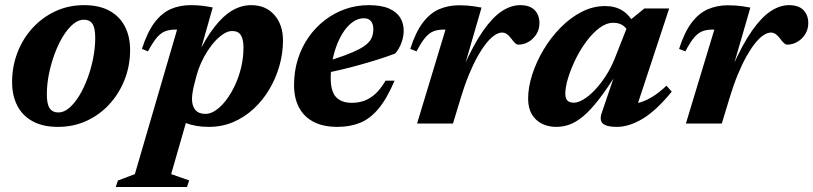

<svg xmlns="http://www.w3.org/2000/svg" viewBox="-20 -480 3160 746"><path d="M306.5 -460Q365.5 -460 405.2 -438.2Q445 -416.5 465.2 -377.2Q485.5 -338 485.5 -286Q485.5 -224.5 464.2 -170.5Q443 -116.5 405.2 -75.2Q367.5 -34 316.5 -10.5Q265.5 13 205.5 13Q146.5 13 106.8 -8.8Q67 -30.5 47 -69.8Q27 -109 27 -161Q27 -222 48 -276.2Q69 -330.5 107 -371.8Q145 -413 195.8 -436.5Q246.5 -460 306.5 -460ZM207 -43Q228 -43 248.8 -60.5Q269.5 -78 287.8 -108Q306 -138 320 -175.5Q334 -213 342 -253.8Q350 -294.5 350 -333.5Q350 -372 339 -387.8Q328 -403.5 305.5 -403.5Q284.5 -403.5 263.8 -386Q243 -368.5 224.8 -338.8Q206.5 -309 192.5 -271.2Q178.5 -233.5 170.2 -192.8Q162 -152 162 -113.5Q162 -75 173.2 -59Q184.5 -43 207 -43Z M735 -153Q730 -133.5 728 -119.5Q726 -105.5 726 -95.5Q726 -68 739 -52.8Q752 -37.5 778.5 -37.5Q798 -37.5 818.8 -51.8Q839.5 -66 858.8 -91.2Q878 -116.5 893.2 -149.2Q908.5 -182 917.2 -219.2Q926 -256.5 926 -294.5Q926 -327 916 -343.2Q906 -359.5 882 -359.5Q866.5 -359.5 850 -349.2Q833.5 -339 817.2 -321.8Q801 -304.5 786.5 -282Q772 -259.5 761 -235Q750 -210.5 743.5 -186ZM649.5 -48.5H715.5L645 196.5L715 221L706.5 246.5H430L438 221.5L504 196.5L668 -365Q666.5 -365 665 -365Q663.5 -365 661.5 -365Q640 -365 623 -359Q606 -353 590.2 -335Q574.5 -317 555 -280.5L531.5 -290Q552.5 -355.5 580.5 -392.5Q608.5 -429.5 643.5 -444.8Q678.5 -460 720.5 -460Q745.5 -460 764.2 -457.8Q783 -455.5 806.5 -451L753 -262L746.5 -264Q780 -333 814 -376.2Q848 -419.5 883.2 -439.8Q918.5 -460 956 -460Q1012.5 -460 1046 -422Q1079.5 -384 1079.5 -322.5Q1079.5 -272.5 1065.5 -223.8Q1051.5 -175 1026 -132.2Q1000.5 -89.5 965 -56.8Q929.5 -24 885.8 -5.5Q842 13 792 13Q740 13 701.8 -2.2Q663.5 -17.5 649.5 -48.5Z M1393 -409Q1372.5 -409 1353.2 -396.2Q1334 -383.5 1318 -361Q1302 -338.5 1290.2 -309Q1278.5 -279.5 1271.8 -245.8Q1265 -212 1265 -177Q1265 -124 1286.2 -102.2Q1307.5 -80.5 1346.5 -80.5Q1373 -80.5 1395.2 -88.5Q1417.5 -96.5 1438 -115Q1458.5 -133.5 1478 -166.5H1513Q1483.5 -97 1450.8 -57.8Q1418 -18.5 1379 -2.8Q1340 13 1291 13Q1237 13 1199.2 -6.2Q1161.5 -25.5 1142 -62Q1122.5 -98.5 1122.5 -149.5Q1122.5 -202.5 1137.2 -249.8Q1152 -297 1179 -335.5Q1206 -374 1242.5 -402Q1279 -430 1322.2 -445Q1365.5 -460 1412.5 -460Q1461.5 -460 1491.5 -446.8Q1521.5 -433.5 1535 -411.2Q1548.5 -389 1548.5 -361Q1548.5 -337.5 1539.8 -313.8Q1531 -290 1515.5 -272Q1484 -260 1449 -249Q1414 -238 1377.2 -227.8Q1340.5 -217.5 1303.5 -208.8Q1266.5 -200 1230.5 -192.5L1232.5 -236.5Q1283.5 -251.5 1318.5 -264.5Q1353.5 -277.5 1375.8 -289.2Q1398 -301 1409.8 -313Q1421.5 -325 1426 -338.2Q1430.5 -351.5 1430.5 -367Q1430.5 -380.5 1426.2 -389.8Q1422 -399 1414 -404Q1406 -409 1393 -409Z M1711 -365Q1709.5 -365 1707.8 -365Q1706 -365 1704 -365Q1682.5 -365 1665.8 -359Q1649 -353 1633.2 -335Q1617.5 -317 1598.5 -280.5L1574 -290Q1595 -355.5 1623 -392.2Q1651 -429 1686.2 -444.2Q1721.5 -459.5 1763.5 -459.5Q1780.5 -459.5 1794.2 -458.5Q1808 -457.5 1821.5 -455.5Q1835 -453.5 1851 -450.5L1781.5 -211L1780.5 -218.5Q1820 -307.5 1857.2 -360.5Q1894.5 -413.5 1930.2 -436.8Q1966 -460 2001 -460Q2038.5 -460 2057.2 -440.8Q2076 -421.5 2076 -390Q2076 -366.5 2064.2 -347.5Q2052.5 -328.5 2033.8 -317.5Q2015 -306.5 1994 -306.5Q1988 -306.5 1981.5 -312.5Q1975 -318.5 1966.5 -330Q1957.5 -342 1949 -347.8Q1940.5 -353.5 1930.5 -353.5Q1917.5 -353.5 1901.8 -343Q1886 -332.5 1869.5 -312Q1853 -291.5 1835.8 -260.8Q1818.5 -230 1802 -190Q1785.5 -150 1770.5 -100.5L1740 0H1600.5Z M2318.5 -43 2373.5 -204.5H2382Q2340.5 -137 2307.2 -94.2Q2274 -51.5 2246 -28.2Q2218 -5 2192.8 4Q2167.5 13 2141.5 13Q2110.5 13 2085.8 0.8Q2061 -11.5 2046.5 -35.8Q2032 -60 2032 -97Q2032 -141 2048 -190.5Q2064 -240 2092 -287Q2120 -334 2157.8 -372.5Q2195.5 -411 2239.8 -433.8Q2284 -456.5 2331 -456.5Q2369.5 -456.5 2397.5 -439.5Q2425.5 -422.5 2446.5 -383.5L2423.5 -350Q2417 -368.5 2402 -380Q2387 -391.5 2363 -391.5Q2336 -391.5 2309.2 -371.5Q2282.5 -351.5 2258.5 -319.2Q2234.5 -287 2216.2 -249.5Q2198 -212 2187.2 -176.8Q2176.5 -141.5 2176.5 -116.5Q2176.5 -97.5 2184.8 -89.2Q2193 -81 2210 -81Q2226 -81 2247.2 -93.8Q2268.5 -106.5 2290.5 -129.5Q2312.5 -152.5 2332.8 -183.5Q2353 -214.5 2367.5 -250L2427 -401L2483.5 -447H2580L2444.5 -36L2422.5 -75.5Q2446 -75.5 2469.2 -82.8Q2492.5 -90 2517.2 -105.5Q2542 -121 2569.5 -147L2590 -124Q2531 -51.5 2478 -19.2Q2425 13 2376.5 13Q2336.5 13 2322.2 0Q2308 -13 2318.5 -43Z M2755.5 -365Q2754 -365 2752.2 -365Q2750.5 -365 2748.5 -365Q2727 -365 2710.2 -359Q2693.5 -353 2677.8 -335Q2662 -317 2643 -280.5L2618.5 -290Q2639.5 -355.5 2667.5 -392.2Q2695.5 -429 2730.8 -444.2Q2766 -459.5 2808 -459.5Q2825 -459.5 2838.8 -458.5Q2852.5 -457.5 2866 -455.5Q2879.5 -453.5 2895.5 -450.5L2826 -211L2825 -218.5Q2864.5 -307.5 2901.8 -360.5Q2939 -413.5 2974.8 -436.8Q3010.5 -460 3045.5 -460Q3083 -460 3101.8 -440.8Q3120.5 -421.5 3120.5 -390Q3120.5 -366.5 3108.8 -347.5Q3097 -328.5 3078.2 -317.5Q3059.5 -306.5 3038.5 -306.5Q3032.5 -306.5 3026 -312.5Q3019.5 -318.5 3011 -330Q3002 -342 2993.5 -347.8Q2985 -353.5 2975 -353.5Q2962 -353.5 2946.2 -343Q2930.5 -332.5 2914 -312Q2897.5 -291.5 2880.2 -260.8Q2863 -230 2846.5 -190Q2830 -150 2815 -100.5L2784.5 0H2645Z"/></svg>

Font: Newsreader 16pt 16pt
Style: Bold Italic
Weight: 700
Italic angle: -17°
Version: Version 1.003